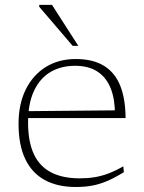

<svg xmlns="http://www.w3.org/2000/svg" viewBox="-20 -736 574 766"><path d="M282 -500.5Q351.5 -500.5 395.2 -473.2Q439 -446 459.8 -393.8Q480.5 -341.5 481 -265H90.5L87 -292.5L460.5 -296L438.5 -282.5Q438.5 -340.5 421.8 -383.2Q405 -426 369.8 -449.8Q334.5 -473.5 279 -473.5Q223.5 -473.5 181.5 -448.8Q139.5 -424 115.8 -373.8Q92 -323.5 92 -247Q92 -170.5 115 -121.2Q138 -72 184 -48.2Q230 -24.5 298 -24.5Q330 -24.5 357.5 -29Q385 -33.5 412.8 -44Q440.5 -54.5 472 -72.5L474 -49Q437.5 -26.5 407.5 -13.8Q377.5 -1 348 4.5Q318.5 10 282 10Q209.5 10 158.5 -17.8Q107.5 -45.5 80.8 -101.5Q54 -157.5 54 -242Q54 -321 82.8 -379Q111.5 -437 162.8 -468.8Q214 -500.5 282 -500.5ZM292.5 -553H270L136.5 -709V-716.5H187.5Z"/></svg>

Font: Newsreader 9pt ExtraLight
Style: Regular
Weight: 250
Designer: Hugues Gentile
Foundry: Production Type
Version: Version 1.003